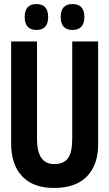

<svg xmlns="http://www.w3.org/2000/svg" viewBox="-20 -919 540 949"><path d="M218 -835Q218 -899 160 -899Q102 -899 102 -835Q102 -771 160 -771Q218 -771 218 -835ZM397 -835Q397 -899 338 -899Q280 -899 280 -835Q280 -771 338 -771Q397 -771 397 -835ZM465 -204V-714H337V-233Q337 -166 316 -137Q295 -108 248 -108Q163 -108 163 -232V-714H35V-211Q35 -105 89.5 -47.5Q144 10 247 10Q354 10 409.5 -47Q465 -104 465 -204Z"/></svg>

Font: Noto Sans Mono UI Condensed
Style: Bold
Weight: 700
Width: 3
Designer: Monotype Design team
Foundry: Monotype Imaging Inc.
Version: 1.000